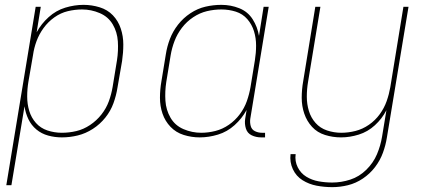

<svg xmlns="http://www.w3.org/2000/svg" viewBox="-20 -558 1768 791"><path d="M6 205H27L81 -120Q85 -92 97 -67Q109 -42 130 -24.5Q151 -7 178.5 0.5Q206 8 235 8Q268 8 300.5 0Q333 -8 362.5 -27Q392 -46 414 -73.5Q436 -101 447.5 -133Q459 -165 464 -197L483 -307Q488 -341 488 -375Q488 -409 477.5 -440.5Q467 -472 445 -495Q423 -518 390.5 -528Q358 -538 324 -538Q287 -538 249 -526.5Q211 -515 180.5 -487.5Q150 -460 131 -425L148 -530H127ZM235 -11Q204 -11 175.5 -20.5Q147 -30 128 -51.5Q109 -73 100.5 -101Q92 -129 92 -160Q92 -191 97 -221L116 -331Q120 -360 130.5 -388.5Q141 -417 159.5 -442.5Q178 -468 204 -486.5Q230 -505 259.5 -512Q289 -519 318 -519Q356 -519 391 -504Q426 -489 444.5 -457.5Q463 -426 465.5 -387.5Q468 -349 462 -310L444 -200Q439 -170 428.5 -141Q418 -112 398 -86.5Q378 -61 351 -43Q324 -25 294.5 -18Q265 -11 235 -11Z M803 8Q840 8 878 -3.5Q916 -15 946.5 -42.5Q977 -70 996 -105L990 -68Q987 -48 993 -28.5Q999 -9 1017 -0.5Q1035 8 1056 8H1072V-11H1059Q1044 -11 1030.5 -17.5Q1017 -24 1013 -38.5Q1009 -53 1011 -68L1087 -530H1066L1047 -410Q1041 -447 1021 -478.5Q1001 -510 966 -524Q931 -538 892 -538Q859 -538 826.5 -530.5Q794 -523 764.5 -503.5Q735 -484 713.5 -456.5Q692 -429 680 -397.5Q668 -366 663 -333L645 -223Q639 -189 639 -155Q639 -121 649.5 -90Q660 -59 682.5 -35.5Q705 -12 737 -2Q769 8 803 8ZM809 -11Q771 -11 736 -26Q701 -41 682.5 -73Q664 -105 661.5 -143Q659 -181 665 -220L683 -330Q688 -360 699 -389Q710 -418 729.5 -443.5Q749 -469 776 -487Q803 -505 832.5 -512Q862 -519 892 -519Q923 -519 951.5 -510Q980 -501 999 -479Q1018 -457 1026.5 -429Q1035 -401 1035 -370.5Q1035 -340 1030 -309L1012 -199Q1007 -170 997 -141.5Q987 -113 968 -87.5Q949 -62 923 -44Q897 -26 867.5 -18.5Q838 -11 809 -11Z M1349 213Q1381 213 1413.5 205Q1446 197 1475 177.5Q1504 158 1525 130.5Q1546 103 1557.5 71.5Q1569 40 1574 8L1663 -530H1642L1588 -199Q1583 -170 1573 -141.5Q1563 -113 1544.5 -87.5Q1526 -62 1500 -44Q1474 -26 1444.5 -18.5Q1415 -11 1386 -11Q1356 -11 1327.5 -20.5Q1299 -30 1280 -51.5Q1261 -73 1252.5 -101Q1244 -129 1244 -159.5Q1244 -190 1249 -220L1300 -530H1279L1229 -223Q1223 -189 1223 -155Q1223 -121 1233.5 -90Q1244 -59 1265.5 -35.5Q1287 -12 1319 -2Q1351 8 1385 8Q1421 8 1458 -3.5Q1495 -15 1524.5 -42Q1554 -69 1572 -104L1554 5Q1548 42 1533 77.5Q1518 113 1489 141.5Q1460 170 1423 182Q1386 194 1349 194Q1320 194 1292.5 189Q1265 184 1242 170Q1219 156 1206.5 131Q1194 106 1198 77H1177Q1173 110 1186.5 139Q1200 168 1226.5 184.5Q1253 201 1284.5 207Q1316 213 1349 213Z"/></svg>

Font: Iosevka Sparkle Thin
Style: Italic
Weight: 100
Italic angle: -9°
Designer: Belleve Invis
Foundry: Belleve Invis
Version: Version 4.5.0; ttfautohint (v1.8.3)